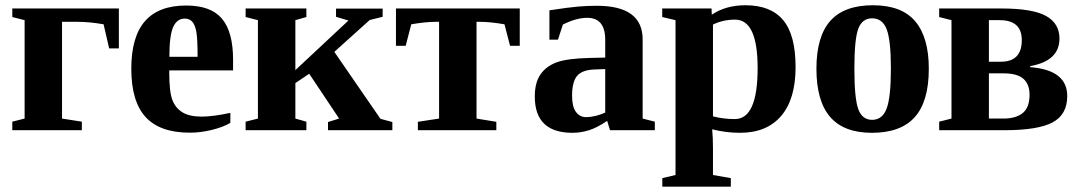

<svg xmlns="http://www.w3.org/2000/svg" viewBox="-20 -491 4076 724"><path d="M428.2 -308.6H391.6L370.6 -399.4Q316.4 -408.7 273.4 -408.7H213.9V-43.9L288.6 -32.2V0H26.4V-32.2L72.8 -43.9V-415L26.4 -426.8V-459H428.2Z M682.1 -470.2Q775.4 -470.2 817.1 -420.4Q858.9 -370.6 858.9 -265.6V-225.6H618.2V-217.8Q618.2 -145 629.9 -114.3Q641.6 -83.5 668 -67.4Q694.3 -51.3 740.2 -51.3Q783.2 -51.3 848.6 -65.4V-27.8Q821.8 -11.7 779.1 -1.2Q736.3 9.3 695.8 9.3Q583 9.3 529.1 -49.6Q475.1 -108.4 475.1 -231.9Q475.1 -352.1 526.6 -411.1Q578.1 -470.2 682.1 -470.2ZM676.8 -420.9Q647.5 -420.9 633.1 -389.2Q618.7 -357.4 618.7 -276.9H725.1Q725.1 -342.3 720.7 -368.9Q716.3 -395.5 705.8 -408.2Q695.3 -420.9 676.8 -420.9Z M1093.8 -226.6 1293.9 -413.6 1247.1 -427.7V-458.5H1422.9V-427.7L1374 -415.5L1240.7 -295.4L1414.6 -43L1459.5 -30.8V0H1216.8V-30.8L1258.8 -43.9L1146 -212.9L1093.8 -177.7V-43.9L1135.3 -32.2V0H906.2V-32.2L952.6 -43.9V-415L906.2 -426.8V-459H1135.3V-426.8L1093.8 -415Z M1939.9 -459V-318.4H1903.3L1882.3 -399.4Q1828.1 -408.7 1790 -408.7H1776.9V-43.9L1851.6 -31.7V0H1555.7V-31.7L1635.7 -43.9V-408.7H1623Q1585 -408.7 1530.8 -399.4L1509.8 -318.4H1473.1V-459Z M2231 -469.2Q2403.3 -469.2 2403.3 -342.3V-43.9L2449.2 -32.2V0H2280.3L2269.5 -35.2Q2231.4 -9.3 2200.7 0.2Q2169.9 9.8 2138.7 9.8Q1996.6 9.8 1996.6 -127Q1996.6 -178.7 2017.6 -209.7Q2038.6 -240.7 2078.1 -255.6Q2117.7 -270.5 2202.6 -272.5L2262.2 -273.9V-340.8Q2262.2 -423.8 2194.3 -423.8Q2153.3 -423.8 2102.5 -398.4L2084 -341.3H2051.8V-452.1Q2125.5 -463.4 2160.2 -466.3Q2194.8 -469.2 2231 -469.2ZM2262.2 -230.5 2221.2 -229Q2173.8 -227.1 2155.5 -204.1Q2137.2 -181.2 2137.2 -129.9Q2137.2 -88.4 2151.9 -68.8Q2166.5 -49.3 2189.9 -49.3Q2223.1 -49.3 2262.2 -66.4Z M2664.1 -435.5Q2716.3 -471.2 2791 -471.2Q2886.7 -471.2 2933.3 -415Q2980 -358.9 2980 -237.8Q2980 -117.7 2925.8 -54Q2871.6 9.8 2770 9.8Q2718.3 9.8 2665.5 -3.4Q2668.5 28.8 2668.5 68.8V168.9L2735.8 180.7V212.9H2477.5V180.7L2527.3 168.9V-415L2477.1 -426.8V-459H2663.1ZM2836.9 -234.4Q2836.9 -417 2752 -417Q2706.5 -417 2668.5 -398.4V-52.2Q2708 -42 2751 -42Q2836.9 -42 2836.9 -234.4Z M3482.4 -231.9Q3482.4 -108.4 3429.4 -49.3Q3376.5 9.8 3267.6 9.8Q3162.1 9.8 3110.4 -50Q3058.6 -109.9 3058.6 -231.9Q3058.6 -353.5 3111.1 -412.4Q3163.6 -471.2 3271.5 -471.2Q3380.4 -471.2 3431.4 -410.4Q3482.4 -349.6 3482.4 -231.9ZM3339.4 -231.9Q3339.4 -339.4 3323.5 -380.6Q3307.6 -421.9 3268.6 -421.9Q3231 -421.9 3216.3 -382.3Q3201.7 -342.8 3201.7 -231.9Q3201.7 -119.1 3216.6 -79.1Q3231.4 -39.1 3268.6 -39.1Q3307.1 -39.1 3323.2 -81.3Q3339.4 -123.5 3339.4 -231.9Z M3521.5 0V-32.2L3567.9 -43.9V-415L3521.5 -426.8V-459H3756.3Q3873.5 -459 3924.3 -430.9Q3975.1 -402.8 3975.1 -345.7Q3975.1 -261.2 3864.7 -241.7V-237.8Q4004.4 -227.1 4004.4 -128.9Q4004.4 -59.1 3949.2 -29.5Q3894 0 3767.6 0ZM3862.3 -133.8Q3862.3 -172.9 3839.4 -193.6Q3816.4 -214.4 3763.7 -214.4H3709V-43.9H3763.2Q3811 -43.9 3836.7 -64.9Q3862.3 -85.9 3862.3 -133.8ZM3709 -258.3H3754.4Q3833 -258.3 3833 -339.8Q3833 -415 3749.5 -415H3709Z"/></svg>

Font: Tinos
Style: Bold
Weight: 700
Designer: Steve Matteson
Foundry: Monotype Imaging Inc.
Version: Version 1.23